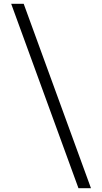

<svg xmlns="http://www.w3.org/2000/svg" viewBox="-20 -814 540 1013"><path d="M394 179H460L105 -794H39Z"/></svg>

Font: Noto Sans Mono CJK JP Regular
Style: Regular
Weight: 400
Designer: Ryoko NISHIZUKA (kana & ideographs); Paul D. Hunt (Latin, Greek & Cyrillic); Wenlong ZHANG (bopomofo); Sandoll Communica
Foundry: Adobe Systems Incorporated
Version: Version 1.004;PS 1.004;hotconv 1.0.82;makeotf.lib2.5.63406